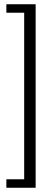

<svg xmlns="http://www.w3.org/2000/svg" viewBox="-20 -705 238 905"><path d="M94 140V-645H10V-685H148V180H10V140Z"/></svg>

Font: Karma Light
Style: Regular
Weight: 300
Designer: Joana Correia
Foundry: Indian Type Foundry
Version: Version 1.202;PS 1.0;hotconv 1.0.78;makeotf.lib2.5.61930; tt